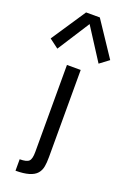

<svg xmlns="http://www.w3.org/2000/svg" viewBox="-219 -983 812 1231"><g transform="rotate(20 187.0 -367.0)"><path d="M62.5 109.4Q109.9 109.4 125.5 93.8Q140.6 78.6 140.6 31.2V-562.5H234.4V31.2Q234.4 72.3 229.5 96.7Q224.6 125 207 145.5Q170.9 187.5 62.5 187.5ZM-15.6 -686.5 140.6 -920.9H234.4L390.6 -686.5L328.1 -639.6L187.5 -858.4L46.9 -639.6Z"/></g></svg>

Font: Michroma+
Style: Regular
Weight: 400
Designer: beogot
Foundry: beogot
Version: Version